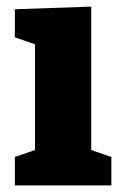

<svg xmlns="http://www.w3.org/2000/svg" viewBox="-20 -561 368 581"><path d="M317 -86V0H25V-86L86 -107V-427L25 -448V-533L256 -541V-107Z"/></svg>

Font: Bitter ExtraBold
Style: Regular
Weight: 800
Designer: Sol Matas, and Bitter project Authors
Foundry: Sol Matas
Version: Version 2.001